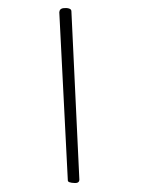

<svg xmlns="http://www.w3.org/2000/svg" viewBox="-174 -794 646 870"><g transform="rotate(20 149.0 -358.5)"><path d="M275 11Q267 11 265 6L-32 -697Q-33 -700 -33 -704Q-33 -715 -19.5 -721.5Q-6 -728 5 -728Q15 -728 18 -720L313 -15Q314 -12 314 -9Q314 1 299 6Q284 11 275 11Z"/></g></svg>

Font: Junicode
Style: Italic
Weight: 400
Italic angle: -11°
Designer: Peter S. Baker
Version: Version 2.100; ttfautohint (v1.8.4)